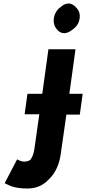

<svg xmlns="http://www.w3.org/2000/svg" viewBox="-20 -797 501 1099"><path d="M306 -629C315 -616 331 -607 348 -607C364 -607 381 -616 397 -629L407 -637C423 -651 433 -670 436 -692C439 -714 434 -733 422 -747L416 -754C405 -767 389 -777 372 -777C356 -777 339 -768 325 -755L316 -748C302 -734 291 -714 288 -692C285 -670 290 -650 300 -636ZM222 -260H139L137 -259L121 -144L122 -143H205L177 55C173 81 167 100 156 114V115L155 117C146 124 132 128 119 128C101 128 87 120 78 115L7 251L8 252C31 263 58 282 136 282C186 282 223 265 251 238L259 230C299 193 320 139 327 89L360 -141H436L437 -142L453 -259V-260H377L412 -514L411 -515H258L257 -514ZM252 238H251Z"/></svg>

Font: Hussar Woodtype
Style: SeBdObl
Weight: 900
Foundry: Cannot Into Space Fonts
Version: Version 1.07